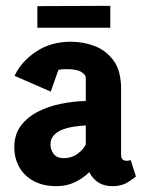

<svg xmlns="http://www.w3.org/2000/svg" viewBox="-20 -634 503 658"><path d="M174 4Q128 4 95.5 -13.5Q63 -31 46 -61.5Q29 -92 29 -129Q29 -173 51.5 -203Q74 -233 110.5 -251.5Q147 -270 190 -278.5Q233 -287 274 -288V-367Q274 -378 258.5 -387.5Q243 -397 209 -397Q201 -397 193 -396.5Q185 -396 180 -394L154 -320L30 -374Q51 -421 102 -456Q153 -491 223 -491Q266 -491 305 -476Q344 -461 369.5 -426Q395 -391 395 -330V-105Q395 -92 400.5 -87.5Q406 -83 413 -83Q418 -83 422.5 -84Q427 -85 428 -85L446 -29Q439 -23 418 -9.5Q397 4 366 4Q336 4 316.5 -9Q297 -22 286 -44Q266 -24 237.5 -10Q209 4 174 4ZM198 -92Q226 -92 246.5 -107.5Q267 -123 274 -139V-204Q255 -203 234 -200Q213 -197 194.5 -190Q176 -183 164.5 -170.5Q153 -158 153 -138Q153 -121 164 -106.5Q175 -92 198 -92ZM108 -539V-613L358 -614V-539Z"/></svg>

Font: Kreon
Style: Bold
Weight: 700
Designer: Julia Petretta
Foundry: Julia Petretta and Eli Heuer
Version: Version 2.002